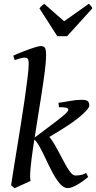

<svg xmlns="http://www.w3.org/2000/svg" viewBox="-20 -989 515 1029"><path d="M458.5 -422.9Q458.5 -408.2 417.2 -371.6Q376 -335 302.7 -290.5L201.7 -229L158.2 -246.1L262.7 -324.7Q302.2 -354.5 324.2 -373.3Q346.2 -392.1 346.2 -402.3Q346.2 -415.5 295.9 -414.1L293.5 -438Q325.7 -442.4 356.4 -448.2Q387.2 -454.1 418 -454.1Q442.9 -454.1 450.7 -446.5Q458.5 -439 458.5 -422.9ZM227.1 -691.9Q227.1 -660.6 219.7 -603.8Q212.4 -546.9 201.4 -476.8Q190.4 -406.7 178.5 -333.5Q166.5 -260.3 157 -195.1Q147.5 -129.9 143.3 -83Q139.2 -36.1 144 -19.5Q135.3 -15.1 117.7 -7.3Q100.1 0.5 83 8.3Q65.9 16.1 58.1 20L39.6 3.4Q42 -15.1 49.8 -63.2Q57.6 -111.3 68.1 -176.3Q78.6 -241.2 90.1 -312.5Q101.6 -383.8 111.3 -450.9Q121.1 -518.1 127.4 -569.8Q133.8 -621.6 133.8 -646Q133.8 -670.4 127.7 -675.3Q121.6 -680.2 110.4 -680.2Q102.5 -680.2 85.2 -675.3Q67.9 -670.4 58.6 -667L51.3 -690.9Q78.6 -703.1 109.1 -714.8Q139.6 -726.6 164.3 -734.4Q189 -742.2 198.2 -742.2Q211.9 -742.2 219.5 -734.4Q227.1 -726.6 227.1 -691.9ZM452.6 -40.5Q420.4 -13.7 391.1 2.7Q361.8 19 342.3 19Q321.3 19 301.3 -4.2Q281.2 -27.3 262.2 -63Q243.2 -98.6 225.6 -136.5Q208 -174.3 191.2 -204.6Q174.3 -234.9 158.2 -246.1L222.7 -274.9Q239.7 -264.6 257.1 -238.8Q274.4 -212.9 291.5 -180.7Q308.6 -148.4 324.7 -118.2Q340.8 -87.9 355.7 -68.1Q370.6 -48.3 383.8 -48.3Q418.9 -48.3 441.9 -62ZM475.1 -944.3 339.4 -794.9H287.1L191.4 -944.3Q198.2 -953.1 203.9 -958Q209.5 -962.9 216.8 -968.8L323.7 -875L456.1 -968.8Q461.9 -963.4 466.3 -958.3Q470.7 -953.1 475.1 -944.3Z"/></svg>

Font: Gentium Book Plus
Style: Italic
Weight: 400
Italic angle: -8°
Designer: Victor Gaultney, Annie Olsen, Iska Routamaa, Becca Hirsbrunner
Foundry: SIL International
Version: Version 6.101